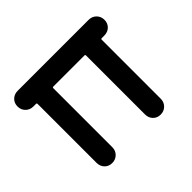

<svg xmlns="http://www.w3.org/2000/svg" viewBox="-124 -676 838 838"><g transform="rotate(-45 295.0 -257.5)"><path d="M90 -49V-413Q90 -418 85 -418H69Q48 -418 34 -432Q20 -446 20 -467Q20 -488 34 -501.5Q48 -515 69 -515H507Q528 -515 542 -501Q556 -487 556 -466Q556 -445 542 -431.5Q528 -418 507 -418H491Q486 -418 486 -413V-49Q486 -28 472 -14Q458 0 437 0Q416 0 402.5 -14Q389 -28 389 -49V-413Q389 -418 384 -418H192Q187 -418 187 -413V-49Q187 -28 173 -14Q159 0 138 0Q117 0 103.5 -14Q90 -28 90 -49Z"/></g></svg>

Font: Quicksand
Style: Bold
Weight: 700
Version: Version 3.000